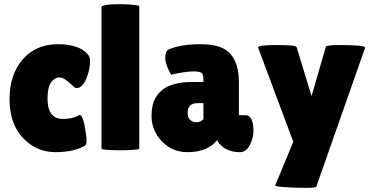

<svg xmlns="http://www.w3.org/2000/svg" viewBox="-20 -723 1790 925"><path d="M209 -248Q209 -150 283 -150Q331 -150 363 -169Q378 -169 387.5 -117.5Q397 -66 397 -47.5Q397 -29 392 -23Q339 10 247 10Q155 10 90.5 -58.5Q26 -127 26 -245.5Q26 -364 89.5 -437Q153 -510 258.5 -510Q364 -510 405 -459Q414 -448 414 -426.5Q414 -405 406 -374Q388 -310 359 -300Q355 -299 347.5 -299Q340 -299 329 -311Q290 -350 266.5 -350Q243 -350 226 -326Q209 -302 209 -248Z M651 -8Q651 1 549 1Q469 0 469 -7V-688Q469 -703 566 -703Q651 -700 651 -693Z M804 -363Q776 -413 776 -444.5Q776 -476 793 -485Q850 -510 949.5 -510Q1049 -510 1090 -463.5Q1131 -417 1131 -326V-168H1165Q1182 -168 1191.5 -148Q1201 -128 1201 -93Q1201 -58 1183.5 -24Q1166 10 1136 10Q1082 10 1049 -19Q1034 -31 1026 -48Q980 10 883 10Q810 10 760 -42Q710 -94 710 -165Q710 -328 905 -328H960V-338Q960 -364 951.5 -371.5Q943 -379 912 -379Q874 -379 804 -363ZM884 -179Q884 -157 896 -145.5Q908 -134 926.5 -134Q945 -134 960 -149V-226H932Q884 -226 884 -179Z M1223 -495Q1223 -506 1314.5 -506Q1406 -506 1409 -496L1481 -260L1550 -498Q1554 -506 1612 -506Q1745 -506 1739 -493L1504 176Q1503 182 1449.5 182Q1396 182 1350 178.5Q1304 175 1306 170L1393 -40Z"/></svg>

Font: Lilita One
Style: Regular
Weight: 400
Designer: Juan Montoreano
Foundry: Juan Montoreano
Version: Version 1.002